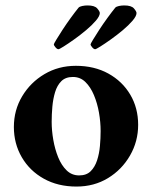

<svg xmlns="http://www.w3.org/2000/svg" viewBox="-20 -679 559 706"><path d="M437 -659Q463 -659 472.5 -648Q482 -637 482 -631Q482 -620 467.5 -603Q453 -586 431.5 -568Q410 -550 387.5 -534Q365 -518 349 -508Q333 -498 330 -498Q325 -498 319 -505Q313 -512 313 -516Q313 -518 322 -533Q331 -548 345 -569.5Q359 -591 375 -613Q391 -635 404 -651Q408 -655 417.5 -657Q427 -659 437 -659ZM302 -659Q328 -659 337.5 -648Q347 -637 347 -631Q347 -620 332.5 -603Q318 -586 296.5 -568Q275 -550 252.5 -534Q230 -518 214 -508Q198 -498 195 -498Q190 -498 184 -505Q178 -512 178 -516Q178 -518 187 -533Q196 -548 210 -569.5Q224 -591 240 -613Q256 -635 269 -651Q273 -655 282.5 -657Q292 -659 302 -659ZM259 -437Q327 -437 378.5 -408.5Q430 -380 459 -331Q488 -282 488 -220Q488 -159 458 -107Q428 -55 377 -24Q326 7 261 7Q193 7 141 -22Q89 -51 60 -101Q31 -151 31 -212Q31 -274 61.5 -325Q92 -376 143.5 -406.5Q195 -437 259 -437ZM248 -396Q221 -396 205.5 -380.5Q190 -365 182.5 -340Q175 -315 172.5 -286.5Q170 -258 170 -231Q170 -199 176 -164.5Q182 -130 194 -100.5Q206 -71 225 -52.5Q244 -34 271 -34Q298 -34 313.5 -49.5Q329 -65 337 -89.5Q345 -114 347.5 -142.5Q350 -171 350 -197Q350 -230 344 -264.5Q338 -299 325.5 -329Q313 -359 294 -377.5Q275 -396 248 -396Z"/></svg>

Font: Amiri
Style: Bold
Weight: 700
Designer: Khaled Hosny
Version: Version 0.113